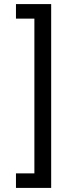

<svg xmlns="http://www.w3.org/2000/svg" viewBox="-20 -780 360 938"><path d="M230 -760V138H58V67H148V-689H58V-760Z"/></svg>

Font: IBM Plex Sans Hebrew Text
Style: Regular
Weight: 450
Designer: Mike Abbink, Paul van der Laan, Pieter van Rosmalen, Yanek Iontef
Foundry: Bold Monday
Version: Version 1.2